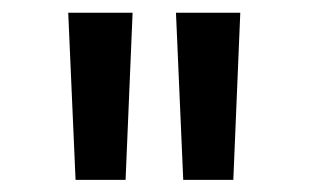

<svg xmlns="http://www.w3.org/2000/svg" viewBox="-20 -748 497 309"><path d="M101.6 -458.5 89.8 -727.5H193.4L182.1 -458.5ZM274.9 -458.5 263.2 -727.5H366.7L355.5 -458.5Z"/></svg>

Font: Inter 24pt Medium
Style: Regular
Weight: 500
Designer: Rasmus Andersson
Foundry: rsms
Version: Version 4.001;git-66647c0bb